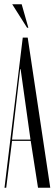

<svg xmlns="http://www.w3.org/2000/svg" viewBox="-20 -874 255 894"><path d="M86 -699H109L214 0H157L123 -218H36L9 0H1ZM36 -224H122L76 -552H74ZM106 -745 37 -854H81L112 -745Z"/></svg>

Font: Moniqa Cond Display
Style: Regular
Weight: 400
Width: 3
Designer: Rajesh Rajput
Foundry: Rajesh Rajput
Version: Version 1.000